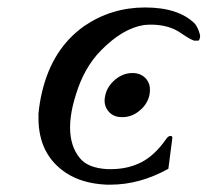

<svg xmlns="http://www.w3.org/2000/svg" viewBox="-20 -487 561 519"><path d="M309.1 -170.4Q285.2 -170.4 272 -187.5Q262.7 -199.7 262.7 -214.8Q262.7 -221.7 264.6 -229.5Q270 -253.9 291.5 -272Q313 -289.6 337.9 -289.6Q362.8 -289.6 376.5 -272Q385.7 -259.8 385.3 -244.1Q385.3 -237.3 383.8 -229.5Q378.4 -205.1 356.9 -187.5Q335.9 -170.4 311.5 -170.4Q311 -170.4 310.5 -170.4Q310.1 -170.4 309.1 -170.4ZM278.3 12.2H268.1Q202.6 9.3 158.7 -19.5Q84 -68.8 84 -168V-179.7Q86.9 -210 93.3 -236.8Q120.6 -355 207.5 -416.5Q281.2 -466.8 372.1 -466.8Q462.9 -466.8 506.8 -422.9Q513.7 -414.1 517.6 -402.3Q521 -393.6 521 -388.2Q521 -386.7 520.5 -385.3Q519 -379.9 517.6 -377.4Q514.6 -377 506.8 -377Q499 -377 467.8 -398.4Q436.5 -419.9 389.2 -420.4Q379.9 -420.4 369.6 -419.4Q311.5 -410.6 252.4 -350.1Q207 -303.7 185.1 -231Q180.2 -215.3 176.8 -201.2Q169.4 -169.4 169.4 -142.6Q169.4 -91.3 196.3 -59.1Q217.8 -32.7 270.5 -29.8H282.2Q327.1 -30.3 362.8 -48.8Q398.4 -67.4 428.2 -109.9Q434.1 -119.1 440.4 -119.6Q440.9 -119.6 441.4 -119.6Q446.3 -119.6 445.8 -113.3L435.1 -30.8Q357.9 12.2 278.3 12.2Z"/></svg>

Font: Caudex
Style: Italic
Weight: 400
Italic angle: -13°
Version: Version 1.04